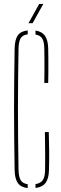

<svg xmlns="http://www.w3.org/2000/svg" viewBox="-20 -959 314 984"><path d="M122 5Q87 1 71.5 -20.8Q56 -42.5 55 -87Q53.5 -173.5 52.8 -250Q52 -326.5 52 -399.5Q52 -472.5 52.8 -548.8Q53.5 -625 55 -711Q56 -756.5 71.5 -778Q87 -799.5 122 -803V-783Q96.5 -780 86.2 -763.5Q76 -747 75 -711Q73.5 -625 72.8 -548.8Q72 -472.5 72 -399.5Q72 -326.5 72.8 -250Q73.5 -173.5 75 -87Q76 -52 86.2 -35.2Q96.5 -18.5 122 -15ZM162 4.5V-15.5Q188.5 -19.5 199.5 -36.2Q210.5 -53 211 -87Q211.5 -119.5 211.5 -152Q211.5 -184.5 211 -217Q210.5 -249.5 210 -282H230Q231.5 -229.5 232 -184.5Q232.5 -139.5 231 -87Q230 -44 213.8 -22Q197.5 0 162 4.5ZM207 -534Q207.5 -563.5 207.8 -593Q208 -622.5 207.8 -652Q207.5 -681.5 207 -711Q206.5 -745 196.5 -761.5Q186.5 -778 162 -782V-802.5Q195 -797.5 210.5 -775.5Q226 -753.5 227 -711Q227.5 -690.5 227.8 -656.5Q228 -622.5 227.8 -588.5Q227.5 -554.5 227 -534ZM126 -840 181 -939H202L147 -840Z"/></svg>

Font: Big Shoulders Stencil Thin
Style: Regular
Weight: 100
Designer: Patric King
Foundry: XO Type Co
Version: Version 2.001